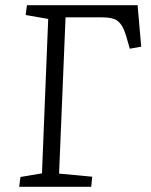

<svg xmlns="http://www.w3.org/2000/svg" viewBox="-20 -721 582 741"><path d="M59 -38 142 -52 166 -648 79 -663 84 -701H511L525 -541L481 -533L468 -578Q459 -610 447 -626.5Q435 -643 418 -648.5Q401 -654 373 -654H233L208 -51L336 -39L332 0H54Z"/></svg>

Font: Literata Light
Style: Italic
Weight: 300
Italic angle: -2°
Designer: Latin by Veronika Burian and Jose Scaglione. Greek by Irene Vlachou. Cyrillic by Vera Evstafieva
Foundry: TypeTogether
Version: Version 3.103;gftools[0.9.29]